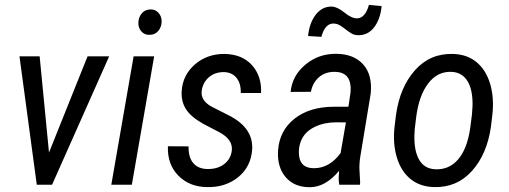

<svg xmlns="http://www.w3.org/2000/svg" viewBox="-20 -760 2095 790"><path d="M181.6 -132.3 340.3 -528.3H429.2L194.3 0H131.3L60.1 -528.3H143.1Z M522.5 0H438L529.8 -528.3H614.3ZM549.3 -668Q550.3 -689 563 -704.6Q575.7 -720.2 597.7 -721.2Q618.7 -722.2 632.3 -707Q646 -691.9 645 -669.4Q644 -647.9 631.1 -632.6Q618.2 -617.2 596.2 -616.7Q574.7 -615.7 561.5 -630.9Q548.3 -646 549.3 -668Z M933.6 -139.2Q939.9 -185.5 881.8 -216.3L816.4 -250.5Q765.6 -278.8 745.4 -310.5Q725.1 -342.3 727.5 -384.3Q731.4 -451.2 782.2 -495.1Q833 -539.1 906.2 -538.1Q977.1 -536.1 1017.1 -491.5Q1057.1 -446.8 1054.2 -377.4H970.7Q971.7 -417 953.1 -439.7Q934.6 -462.4 901.4 -463.4Q863.8 -463.4 839.4 -442.1Q814.9 -420.9 810.1 -387.2Q804.2 -347.7 848.6 -322.3L931.2 -280.3Q1022.5 -229.5 1017.6 -145.5Q1012.7 -73.7 960 -31Q907.2 11.7 831.5 9.8Q758.8 8.8 713.4 -37.8Q668 -84.5 670.9 -158.2L755.9 -157.7Q754.9 -111.8 775.9 -88.1Q796.9 -64.5 835.4 -64.5Q876 -64.5 902.6 -85Q929.2 -105.5 933.6 -139.2Z M1550.3 -734.9Q1544.9 -680.7 1519.3 -647.5Q1493.7 -614.3 1453.6 -615.2Q1437.5 -615.2 1425 -623Q1412.6 -630.9 1400.9 -640.1Q1389.2 -649.4 1377 -656.5Q1364.7 -663.6 1349.6 -663.1Q1316.9 -661.6 1302.2 -608.4L1247.6 -611.8Q1252.9 -665.5 1279.3 -699.7Q1305.7 -733.9 1345.7 -732.9Q1368.2 -731.9 1397.9 -707.8Q1427.7 -683.6 1450.2 -684.6Q1482.9 -686 1498 -739.7ZM1376 0Q1373 -14.6 1373.5 -28.8L1375.5 -57.6Q1319.3 10.3 1254.4 10.3Q1190.9 10.3 1155.5 -31Q1120.1 -72.3 1124 -140.1Q1129.4 -222.2 1191.7 -271.5Q1253.9 -320.8 1355 -320.8H1413.6L1421.9 -377Q1430.7 -464.4 1356 -464.4Q1317.4 -464.4 1291.7 -441.7Q1266.1 -418.9 1259.3 -382.3L1175.8 -381.8Q1182.1 -448.7 1236.6 -494.1Q1291 -539.6 1364.7 -538.6Q1436 -537.6 1474.4 -494.9Q1512.7 -452.1 1505.4 -375.5L1462.4 -115.2Q1458 -87.4 1459 -62L1461.9 -8.3L1460.9 0ZM1272 -67.9Q1335.4 -67.9 1381.3 -129.9L1403.3 -256.3L1364.7 -256.8Q1314.9 -256.8 1276.4 -238.5Q1237.8 -220.2 1221.9 -187.7Q1206.1 -155.3 1210.9 -117.2Q1217.3 -67.9 1272 -67.9Z M1609.4 -287.6Q1625.5 -401.4 1687.3 -470.9Q1749 -540.5 1843.3 -538.1Q1901.9 -536.6 1940.9 -504.2Q1980 -471.7 1996.8 -414.6Q2013.7 -357.4 2005.9 -288.6L2000 -238.8Q1983.9 -125.5 1921.9 -56.6Q1859.9 12.2 1766.1 9.8Q1707.5 8.3 1668.5 -23.9Q1629.4 -56.2 1612.5 -113.3Q1595.7 -170.4 1603.5 -238.8ZM1685.1 -203.1Q1683.6 -137.7 1705.3 -101.6Q1727.1 -65.4 1771 -63.5Q1827.6 -61 1864.7 -103.8Q1901.9 -146.5 1914.6 -231.9L1921.9 -289.1L1924.3 -324.2Q1925.8 -390.1 1903.6 -426.3Q1881.3 -462.4 1837.9 -464.4Q1780.3 -466.8 1741.9 -416.7Q1703.6 -366.7 1692.4 -277.8L1686.5 -229.5Z"/></svg>

Font: TypoPRO Roboto
Style: Italic
Weight: 400
Italic angle: -12°
Designer: Google
Version: Version 2.136; 2016